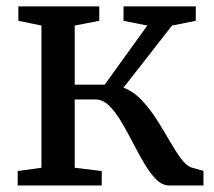

<svg xmlns="http://www.w3.org/2000/svg" viewBox="-20 -566 654 586"><path d="M34 0V-44L106.5 -54V-488L36 -502.5V-546.5H283V-502.5L208 -488V-307.5H299.5L429.5 -488L357 -502.5V-546.5H577.5V-502.5L505 -488L357 -298.5Q388 -286.5 413 -259.8Q438 -233 459 -200Q480 -167 498 -135.5Q516 -104 532.5 -81.8Q549 -59.5 565 -54.5L601 -44.5V0H496Q475 0 456.2 -19Q437.5 -38 420 -67.8Q402.5 -97.5 385.2 -131Q368 -164.5 350.2 -194.5Q332.5 -224.5 313 -243.5Q293.5 -262.5 271.5 -262.5H208V-54L290.5 -44V0Z"/></svg>

Font: Merriweather Text
Style: Regular
Weight: 400
Designer: Eben Sorkin
Foundry: Eben Sorkin
Version: Version 2.100; ttfautohint (v1.7.19-72a1) -l 8 -r 50 -G 200 